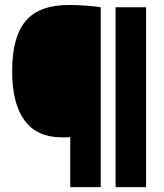

<svg xmlns="http://www.w3.org/2000/svg" viewBox="-20 -770 676 790"><path d="M269 0V-205.5Q259.5 -205 251.2 -205Q243 -205 232.5 -205Q133 -205 81.5 -274Q30 -343 30 -477Q30 -618.5 85.8 -684Q141.5 -749.5 263.5 -749.5Q297.5 -749.5 332 -747Q366.5 -744.5 394.5 -740V0ZM455.5 0V-740H581V0Z"/></svg>

Font: Encode Sans SC SemiCondensed ExtraBold
Style: Regular
Weight: 800
Width: 4
Designer: Multiple Designers
Foundry: Impallari Type
Version: Version 3.002